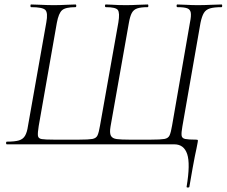

<svg xmlns="http://www.w3.org/2000/svg" viewBox="-20 -645 1013 858"><path d="M759 0H11Q7 0 7 -6Q7 -12 11 -12Q46 -12 64.5 -17.5Q83 -23 92 -38.5Q101 -54 105 -82L187 -545Q195 -588 182.5 -600.5Q170 -613 119 -613Q116 -613 116 -619Q116 -625 119 -625Q139 -625 165.5 -623.5Q192 -622 221 -622Q249 -622 274.5 -623.5Q300 -625 317 -625Q321 -625 321 -619Q321 -613 317 -613Q273 -613 257.5 -599.5Q242 -586 234 -543L153 -82Q148 -51 149.5 -38.5Q151 -26 166.5 -23.5Q182 -21 219 -21H335Q375 -21 392.5 -24Q410 -27 416 -40.5Q422 -54 427 -84L509 -545Q516 -588 506.5 -600.5Q497 -613 453 -613Q449 -613 449 -619Q449 -625 453 -625Q465 -625 479 -624Q493 -623 509.5 -622.5Q526 -622 543 -622Q570 -622 595.5 -623.5Q621 -625 640 -625Q643 -625 643 -619Q643 -613 640 -613Q610 -613 593.5 -607.5Q577 -602 569 -587Q561 -572 556 -543L474 -80Q469 -51 475.5 -38.5Q482 -26 502 -23.5Q522 -21 556 -21H656Q697 -21 714.5 -24Q732 -27 738 -40.5Q744 -54 749 -84L829 -545Q835 -574 832.5 -588.5Q830 -603 816.5 -608Q803 -613 773 -613Q769 -613 769 -619Q769 -625 773 -625Q790 -625 813.5 -623.5Q837 -622 864 -622Q894 -622 922 -623.5Q950 -625 970 -625Q973 -625 973 -619Q973 -613 970 -613Q937 -613 918.5 -607.5Q900 -602 891 -587Q882 -572 876 -543L795 -80Q790 -52 791.5 -39.5Q793 -27 807.5 -24Q822 -21 855 -21Q863 -21 864 -19Q865 -17 863 -7Q861 6 858 19Q855 32 851 52Q847 72 841 105Q835 138 826 191Q825 193 819 193Q813 193 814 189Q831 87 816.5 43.5Q802 0 759 0Z"/></svg>

Font: Cormorant Light
Style: Italic
Weight: 300
Italic angle: -10°
Designer: Christian Thalmann (Catharsis Fonts)
Foundry: Catharsis Fonts
Version: Version 4.000